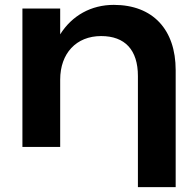

<svg xmlns="http://www.w3.org/2000/svg" viewBox="-20 -603 798 788"><path d="M447 -583C355 -583 276 -540 227 -462V-568H72V0H227V-276C227 -384 293 -455 395 -455C493 -455 546 -398 546 -291V165H701V-315C701 -481 608 -583 447 -583Z"/></svg>

Font: Bounded Med
Style: Regular
Weight: 500
Designer: Vlad Churkin
Version: Version 3.0